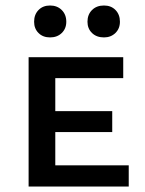

<svg xmlns="http://www.w3.org/2000/svg" viewBox="-20 -678 527 698"><path d="M104 -599Q104 -625 120 -641.5Q136 -658 162 -658Q188 -658 204.5 -641.5Q221 -625 221 -599Q221 -574 204.5 -558Q188 -542 162 -542Q136 -542 120 -558Q104 -574 104 -599ZM298 -599Q298 -625 314.5 -641.5Q331 -658 358 -658Q384 -658 400 -641.5Q416 -625 416 -599Q416 -574 399.5 -558Q383 -542 358 -542Q331 -542 314.5 -558Q298 -574 298 -599ZM448 -77V0H84V-470H428V-394H181V-274H388V-198H181V-77Z"/></svg>

Font: Ysabeau SC Semibold
Style: Regular
Weight: 600
Designer: Christian Thalmann (Catharsis Fonts)
Version: Version 0.003